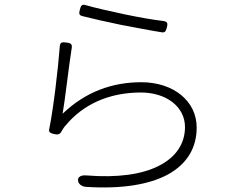

<svg xmlns="http://www.w3.org/2000/svg" viewBox="-20 -779 1020 822"><path d="M512 -718C450 -731 389 -745 347 -757C331 -762 326 -755 322 -738C318 -722 317 -714 333 -710C372 -700 433 -686 496 -673C560 -661 626 -648 671 -641C686 -638 690 -645 694 -660C699 -678 698 -686 680 -689C636 -694 574 -705 512 -718ZM658 -68C588 -33 486 -17 349 -28C328 -30 309 -22 315 -1C319 12 334 20 347 21C503 31 619 11 699 -32C782 -78 822 -147 822 -233C822 -347 722 -427 585 -427C459 -427 345 -385 248 -292C259 -353 274 -493 287 -573C290 -591 282 -595 264 -597C246 -599 238 -599 236 -581C229 -488 209 -315 191 -228C187 -212 196 -209 212 -205C227 -201 238 -204 244 -218C249 -226 254 -235 262 -243C334 -330 444 -383 583 -383C692 -383 772 -322 772 -235C772 -166 735 -106 658 -68Z"/></svg>

Font: GenSenRounded2 TW L
Style: Regular
Weight: 300
Version: Version 2.100;PS 2.1;hotconv 16.6.51;makeotf.lib2.5.65220 DE